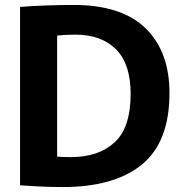

<svg xmlns="http://www.w3.org/2000/svg" viewBox="-20 -751 739 776"><path d="M234 5Q179 5 137 2.5Q95 0 61 -2V-723Q110 -727 167 -729Q224 -731 277 -731Q472 -731 568.5 -636.5Q665 -542 665 -375Q665 -177 553.5 -86Q442 5 234 5ZM266 -116Q378 -116 443 -175.5Q508 -235 508 -372Q508 -492 449 -551.5Q390 -611 284 -611Q265 -611 246 -610Q227 -609 211 -607V-118Q223 -117 236.5 -116.5Q250 -116 266 -116Z"/></svg>

Font: Murecho SemiBold
Style: Regular
Weight: 600
Designer: Neil Summerour
Foundry: Positype
Version: Version 1.010; ttfautohint (v1.8.3)